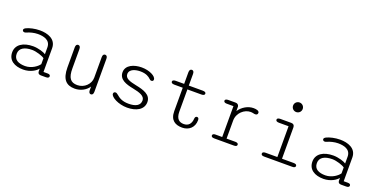

<svg xmlns="http://www.w3.org/2000/svg" viewBox="-22 -1476 4377 2232"><g transform="rotate(20 2166.5 -360.0)"><path d="M474 1H536C563.5 1 575 -8.5 575 -23.5C575 -38.5 563.5 -47 541.5 -47H489.5V-340C489.5 -455 379.5 -487.5 287 -487.5C221 -487.5 160 -471 125 -455C109 -447 98 -438.5 98 -426.5C98 -413.5 108.5 -404 124 -404C130.5 -404 139 -406 148.5 -410.5C179 -425 233 -439.5 278.5 -439.5C348.5 -439.5 434.5 -422.5 434.5 -330V-246.5C412 -263 339.5 -287 276 -287C152 -287 69 -232.5 69 -138.5C69 -39 149 8 256.5 8C347 8 414.5 -39 435 -69L435.5 -32C437 -11.5 448 1 474 1ZM434.5 -197.5V-124C414 -93 346 -38 263.5 -38C185 -38 124 -63.5 124 -139.5C124 -209 185 -243 279.5 -243C331 -243 409.5 -217 434.5 -197.5Z M762 -481C743.5 -481 733 -466.5 733 -440V-193C733 -46 790 11.5 895 11.5C970.5 11.5 1032.5 -25.5 1067.5 -76.5V-24C1070 -2.5 1080 9 1095.5 9C1114 9 1124.5 -5.5 1124.5 -32.5V-440C1124.5 -466.5 1114 -481 1095.5 -481C1077 -481 1066.5 -466.5 1066.5 -440V-186C1066.5 -108 997.5 -37.5 909.5 -37.5C825.5 -37.5 791 -84 791 -201.5V-440C791 -466.5 780.5 -481 762 -481Z M1543 10.5C1652.5 10.5 1744.5 -35 1744.5 -130.5C1744.5 -221.5 1651 -250 1554.5 -269C1473 -286 1413 -302.5 1413 -358C1413 -422 1493 -439 1546.5 -439C1619.5 -439 1656 -412.5 1674.5 -394C1686 -383 1692 -379.5 1703 -379.5C1717 -379.5 1726.5 -388 1726.5 -402C1726.5 -444.5 1641.5 -487.5 1546 -487.5C1452.5 -487.5 1354 -449 1354 -359C1354 -268.5 1442 -240.5 1535 -222.5C1617.5 -206 1685 -185 1685 -129C1685 -64.5 1628 -38 1544 -38C1462 -38 1423.5 -66.5 1392.5 -93C1378.5 -104.5 1370 -110 1359 -110C1344 -110 1334 -100.5 1334 -86C1334 -44.5 1434.5 10.5 1543 10.5Z M1970 -428.5H2073.5V-139.5C2073.5 -25 2140.5 10 2224 10C2307.5 10 2370 -44.5 2370 -134.5C2370 -154.5 2363.5 -166.5 2346.5 -166.5C2330 -166.5 2323.5 -154 2321.5 -138C2318 -69.5 2283 -35.5 2227.5 -35.5C2172.5 -35.5 2131 -64 2131 -154.5V-428.5H2303.5C2330.5 -428.5 2344 -437.5 2344 -452.5C2344 -467.5 2330.5 -476 2303.5 -476H2131V-619.5C2131 -646 2121 -660.5 2102.5 -660.5C2084 -660.5 2073.5 -646 2073.5 -619.5V-476H1970C1943 -476 1929.5 -467.5 1929.5 -452.5C1929.5 -437.5 1943 -428.5 1970 -428.5Z M2863.5 -47H2754.5V-270.5C2754.5 -366.5 2837.5 -434 2911 -434C2922.5 -434 2935 -433 2946 -430C2955 -427.5 2962.5 -426.5 2971 -426.5C2988.5 -426.5 3000 -436 3000 -454C3000 -479 2965.5 -487.5 2929.5 -487.5C2860.5 -487.5 2791 -446.5 2752 -386.5L2751.5 -442.5C2748 -464 2733 -476 2710 -476H2621.5C2594.5 -476 2580 -467.5 2580 -453C2580 -438.5 2593 -429 2616 -429H2700.5V-47H2616C2593 -47 2581 -37.5 2581 -23.5C2581 -9 2593 0 2618 0H2863.5C2888 0 2900 -9 2900 -23.5C2900 -37.5 2888 -47 2863.5 -47Z M3349.5 -673C3349.5 -639.5 3376 -613.5 3409 -613.5C3442 -613.5 3468.5 -639.5 3468.5 -673C3468.5 -706 3442 -732 3409 -732C3376 -732 3349.5 -706 3349.5 -673ZM3382.5 -47.5H3236.5C3210.5 -47.5 3198.5 -39 3198.5 -23.5C3198.5 -8.5 3210.5 0 3236.5 0H3584C3610 0 3622.5 -8.5 3622.5 -23.5C3622.5 -39 3610 -47.5 3584 -47.5H3440V-435C3440 -461.5 3425.5 -476 3399 -476H3264C3237.5 -476 3224 -467.5 3224 -452.5C3224 -437.5 3237.5 -428.5 3264 -428.5H3382.5Z M4188 1H4250C4277.5 1 4289 -8.5 4289 -23.5C4289 -38.5 4277.5 -47 4255.5 -47H4203.5V-340C4203.5 -455 4093.5 -487.5 4001 -487.5C3935 -487.5 3874 -471 3839 -455C3823 -447 3812 -438.5 3812 -426.5C3812 -413.5 3822.5 -404 3838 -404C3844.5 -404 3853 -406 3862.5 -410.5C3893 -425 3947 -439.5 3992.5 -439.5C4062.5 -439.5 4148.5 -422.5 4148.5 -330V-246.5C4126 -263 4053.5 -287 3990 -287C3866 -287 3783 -232.5 3783 -138.5C3783 -39 3863 8 3970.5 8C4061 8 4128.5 -39 4149 -69L4149.5 -32C4151 -11.5 4162 1 4188 1ZM4148.5 -197.5V-124C4128 -93 4060 -38 3977.5 -38C3899 -38 3838 -63.5 3838 -139.5C3838 -209 3899 -243 3993.5 -243C4045 -243 4123.5 -217 4148.5 -197.5Z"/></g></svg>

Font: RTM Light Light
Style: Regular
Weight: 300
Designer: after Tyler Finck
Foundry: An Endless Supply
Version: Version 1.000;Glyphs 3.2.1 (3258)